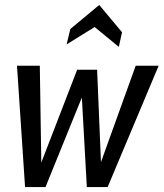

<svg xmlns="http://www.w3.org/2000/svg" viewBox="-20 -754 660 774"><path d="M81 0 48.5 -489H140.5L146.5 -98.5L291 -473H371.5L387 -100.5L527 -489H619.5L414 0H330L310 -361L163.5 0ZM248.5 -575 263.5 -637 380 -734 472 -624 459 -565 361.5 -645Z"/></svg>

Font: Cabin Condensed
Style: Italic
Weight: 400
Width: 3
Italic angle: -10°
Designer: Pablo Impallari
Foundry: Pablo Impallari. http://www.impallari.com Igino Marini. http://www.ikern.com
Version: Version 3.001; ttfautohint (v1.8.3)